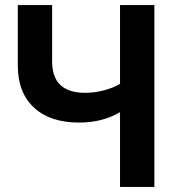

<svg xmlns="http://www.w3.org/2000/svg" viewBox="-20 -735 716 755"><path d="M291 -253Q177 -253 113.5 -312Q50 -371 50 -477V-715H185V-493Q185 -370 315 -370Q350 -370 386 -379Q422 -388 452 -405V-715H587V0H452V-294Q383 -253 291 -253Z"/></svg>

Font: Wix Madefor Text
Style: Bold
Weight: 700
Designer: Dalton Maag Ltd
Foundry: Dalton Maag Ltd
Version: Version 3.100